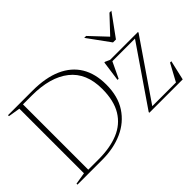

<svg xmlns="http://www.w3.org/2000/svg" viewBox="-108 -1015 1339 1339"><g transform="rotate(-45 562.0 -345.0)"><path d="M628 -350.5Q628 -507 528.5 -585.8Q429 -664.5 248.5 -664.5H123L132.5 -685H275Q404.5 -685 492.2 -646Q580 -607 624.8 -532.8Q669.5 -458.5 669.5 -351.5Q669.5 -235 618.2 -157Q567 -79 478.8 -39.5Q390.5 0 279 0H132.5L123 -20.5H264Q375.5 -20.5 457.2 -54Q539 -87.5 583.5 -160.5Q628 -233.5 628 -350.5ZM33.5 0V-9.5L121.5 -24V-661L33.5 -675.5V-685H160.5V0ZM742.5 0V-6.5L1042 -443.5L1058.5 -436.5H785L817.5 -443.5L758.5 -319H747.5L768.5 -470H775L809.5 -454.5H1084.5V-448.5L784.5 -11L767.5 -18H1037L1021 -14.5L1092 -145.5H1105L1071.5 0ZM936.5 -555.5H912.5L1039.5 -690.5H1058.5L939 -526H910L790.5 -690.5H809.5Z"/></g></svg>

Font: Newsreader 36pt ExtraLight
Style: Regular
Weight: 250
Designer: Hugues Gentile
Foundry: Production Type
Version: Version 1.003